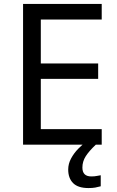

<svg xmlns="http://www.w3.org/2000/svg" viewBox="-20 -734 596 974"><path d="M496 0H97V-714H496V-635H187V-412H478V-334H187V-79H496ZM398 116Q398 161 443 161Q460 161 471.5 158.5Q483 156 491 155V211Q477 215 463 217.5Q449 220 429 220Q376 220 351 195Q326 170 326 126Q326 97 340.5 70Q355 43 376.5 21Q398 -1 418 -15L466 0Q432 32 415 58.5Q398 85 398 116Z"/></svg>

Font: Noto Sans Old Hungarian
Style: Regular
Weight: 400
Designer: Monotype Design Team
Foundry: Monotype Imaging Inc.
Version: Version 2.005; ttfautohint (v1.8.4.7-5d5b)